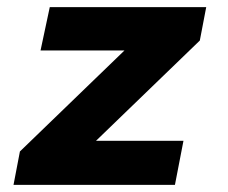

<svg xmlns="http://www.w3.org/2000/svg" viewBox="-20 -520 640 540"><path d="M18 0 36 -94 330 -378H94L120 -500H560L542 -406L250 -124H496L472 0Z"/></svg>

Font: Source Code Pro Black
Style: Italic
Weight: 900
Italic angle: -11°
Monospace: yes
Designer: Paul D. Hunt, Teo Tuominen
Foundry: Adobe Systems Incorporated
Version: Version 1.050;PS 1.000;hotconv 16.6.51;makeotf.lib2.5.65220